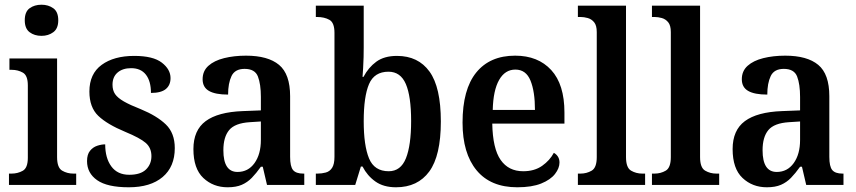

<svg xmlns="http://www.w3.org/2000/svg" viewBox="-20 -784 3629 814"><path d="M156 -632Q126 -632 105.5 -647.5Q85 -663 85 -698Q85 -734 105.5 -749Q126 -764 156 -764Q185 -764 206 -749Q227 -734 227 -698Q227 -663 206 -647.5Q185 -632 156 -632ZM18 0V-48H29Q55 -48 76.5 -60Q98 -72 98 -115V-422Q98 -464 77 -476Q56 -488 30 -488H20V-536H222V-118Q222 -73 243.5 -60.5Q265 -48 291 -48H303V0Z M526 10Q435 10 392 -20Q349 -50 349 -101Q349 -129 361.5 -144.5Q374 -160 392 -166Q410 -172 426 -172Q426 -114 452 -78.5Q478 -43 528 -43Q576 -43 599 -65.5Q622 -88 622 -122Q622 -157 598 -178Q574 -199 511 -225Q434 -257 396.5 -293Q359 -329 359 -396Q359 -471 411 -509Q463 -547 549 -547Q629 -547 666 -518.5Q703 -490 703 -453Q703 -423 683 -406.5Q663 -390 620 -390Q620 -440 598.5 -467.5Q577 -495 536 -495Q500 -495 478.5 -476.5Q457 -458 457 -425Q457 -401 468 -385Q479 -369 505 -354Q531 -339 577 -321Q645 -293 683 -256.5Q721 -220 721 -156Q721 -77 669.5 -33.5Q618 10 526 10Z M945 10Q884 10 842 -29.5Q800 -69 800 -152Q800 -232 852 -270.5Q904 -309 1009 -313L1086 -316V-373Q1086 -427 1073.5 -459.5Q1061 -492 1017 -492Q976 -492 961.5 -461.5Q947 -431 947 -383Q893 -383 866 -398.5Q839 -414 839 -448Q839 -483 863.5 -505Q888 -527 930 -537.5Q972 -548 1023 -548Q1116 -548 1163 -509Q1210 -470 1210 -376V-119Q1210 -78 1222.5 -63Q1235 -48 1266 -48H1270V0H1112L1094 -77H1086Q1066 -49 1047.5 -30Q1029 -11 1005 -0.5Q981 10 945 10ZM987 -55Q1032 -55 1059 -92.5Q1086 -130 1086 -191V-269L1039 -266Q976 -262 951.5 -232.5Q927 -203 927 -147Q927 -55 987 -55Z M1659 10Q1606 10 1571.5 -14.5Q1537 -39 1517 -78H1510L1486 0H1319V-48H1326Q1344 -48 1361 -52.5Q1378 -57 1388 -72.5Q1398 -88 1398 -119V-645Q1398 -688 1376.5 -700Q1355 -712 1324 -712H1319V-760H1522V-583Q1522 -566 1521.5 -542Q1521 -518 1519.5 -495Q1518 -472 1517 -458H1521Q1542 -498 1575.5 -522.5Q1609 -547 1663 -547Q1753 -547 1801 -480.5Q1849 -414 1849 -269Q1849 -124 1800 -57Q1751 10 1659 10ZM1628 -58Q1679 -58 1701 -113Q1723 -168 1723 -271Q1723 -376 1700.5 -428Q1678 -480 1627 -480Q1567 -480 1544.5 -427.5Q1522 -375 1522 -270Q1522 -167 1544.5 -112.5Q1567 -58 1628 -58Z M2173 10Q2060 10 2000.5 -62Q1941 -134 1941 -264Q1941 -405 1999 -476.5Q2057 -548 2164 -548Q2261 -548 2317 -487Q2373 -426 2373 -307V-260H2067Q2069 -154 2102.5 -106Q2136 -58 2198 -58Q2246 -58 2278.5 -81Q2311 -104 2328 -136Q2338 -131 2345 -120.5Q2352 -110 2352 -95Q2352 -71 2333 -46.5Q2314 -22 2274.5 -6Q2235 10 2173 10ZM2248 -318Q2248 -396 2229 -442.5Q2210 -489 2165 -489Q2121 -489 2096 -445Q2071 -401 2069 -318Z M2430 0V-48H2441Q2467 -48 2488.5 -60.5Q2510 -73 2510 -118V-648Q2510 -676 2499 -689.5Q2488 -703 2472 -707.5Q2456 -712 2441 -712H2430V-760H2634V-118Q2634 -73 2655.5 -60.5Q2677 -48 2703 -48H2715V0Z M2744 0V-48H2755Q2781 -48 2802.5 -60.5Q2824 -73 2824 -118V-648Q2824 -676 2813 -689.5Q2802 -703 2786 -707.5Q2770 -712 2755 -712H2744V-760H2948V-118Q2948 -73 2969.5 -60.5Q2991 -48 3017 -48H3029V0Z M3231 10Q3170 10 3128 -29.5Q3086 -69 3086 -152Q3086 -232 3138 -270.5Q3190 -309 3295 -313L3372 -316V-373Q3372 -427 3359.5 -459.5Q3347 -492 3303 -492Q3262 -492 3247.5 -461.5Q3233 -431 3233 -383Q3179 -383 3152 -398.5Q3125 -414 3125 -448Q3125 -483 3149.5 -505Q3174 -527 3216 -537.5Q3258 -548 3309 -548Q3402 -548 3449 -509Q3496 -470 3496 -376V-119Q3496 -78 3508.5 -63Q3521 -48 3552 -48H3556V0H3398L3380 -77H3372Q3352 -49 3333.5 -30Q3315 -11 3291 -0.5Q3267 10 3231 10ZM3273 -55Q3318 -55 3345 -92.5Q3372 -130 3372 -191V-269L3325 -266Q3262 -262 3237.5 -232.5Q3213 -203 3213 -147Q3213 -55 3273 -55Z"/></svg>

Font: Noto Serif SemiCondensed SemiBold
Style: Regular
Weight: 600
Width: 4
Designer: Monotype Design Team
Foundry: Monotype Imaging Inc.
Version: Version 2.013; ttfautohint (v1.8.4.7-5d5b)